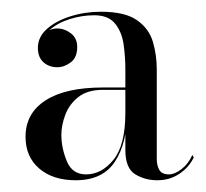

<svg xmlns="http://www.w3.org/2000/svg" viewBox="-20 -783 350 327"><path d="M248 -476Q227 -476 210.2 -486.2Q193.5 -496.5 193.5 -527.5V-664.5Q193.5 -686.5 190.5 -707.5Q187.5 -728.5 176 -742.8Q164.5 -757 140.5 -757Q119.5 -757 98.8 -750.5Q78 -744 64 -731.5Q50 -719 50 -701.5H45Q45 -717 55.2 -725.8Q65.5 -734.5 77.5 -734.5Q90 -734.5 100.8 -726.2Q111.5 -718 111.5 -703Q111.5 -685 100.5 -676.8Q89.5 -668.5 77.5 -668.5Q63.5 -668.5 54 -677Q44.5 -685.5 44.5 -701.5Q44.5 -720 60 -733.8Q75.5 -747.5 100 -755.2Q124.5 -763 152 -763Q193 -763 213.5 -748.5Q234 -734 240.5 -711.5Q247 -689 247 -664.5V-512Q247 -501.5 251.2 -493.8Q255.5 -486 268 -486Q277.5 -486 289.2 -495Q301 -504 307.5 -519L310 -515Q302 -498 285.5 -487Q269 -476 248 -476ZM109 -476Q70 -476 46.8 -496Q23.5 -516 23.5 -550Q23.5 -590 57.5 -612Q91.5 -634 155.5 -634H221.5V-630H155.5Q129 -630 113.5 -617.8Q98 -605.5 91.2 -587.5Q84.5 -569.5 84.5 -553.5Q84.5 -531 93.8 -508.5Q103 -486 126.5 -486Q153 -486 173.2 -510.8Q193.5 -535.5 193.5 -591H196.5Q196.5 -539.5 175.8 -507.8Q155 -476 109 -476Z"/></svg>

Font: Bodoni Moda 28pt
Style: Regular
Weight: 400
Designer: Owen Earl
Foundry: indestructible type
Version: Version 2.005